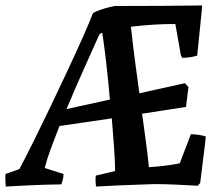

<svg xmlns="http://www.w3.org/2000/svg" viewBox="-38 -676 822 704"><path d="M-17 8Q-17 0 -18 -12.5Q-19 -25 -18 -38L33 -56Q58 -103 88 -163.5Q118 -224 149.5 -290Q181 -356 211 -420Q241 -484 265 -538Q289 -592 303 -628Q311 -633 327.5 -639Q344 -645 360 -649Q376 -653 384 -654Q470 -654 555.5 -654.5Q641 -655 702 -656L703 -649L685 -472Q671 -468 657.5 -466Q644 -464 630 -464L625 -474L605 -588Q563 -588 523 -585.5Q483 -583 442 -578Q449 -513 457 -452.5Q465 -392 473 -334L640 -371L653 -357L644 -284L483 -259Q490 -209 496.5 -160Q503 -111 508 -63Q541 -65 571 -69Q601 -73 621 -77L662 -184Q692 -183 716 -176V-166L696 -5L687 5Q648 3 608 1Q568 -1 528 -1Q460 1 403 3.5Q346 6 314 8Q313 0 312.5 -10Q312 -20 313 -32L384 -49Q384 -80 380.5 -131.5Q377 -183 372 -242L180 -214Q162 -168 147.5 -128.5Q133 -89 126 -60L195 -38Q195 -28 192.5 -18Q190 -8 187 0Q121 1 69 3.5Q17 6 -17 8ZM326 -549Q299 -489 267 -417.5Q235 -346 206 -276L365 -311Q359 -380 351.5 -445.5Q344 -511 337 -556Q330 -554 326 -549Z"/></svg>

Font: Labrada SemiBold
Style: Italic
Weight: 600
Italic angle: -7°
Designer: Mercedes Jáuregui
Foundry: Omnibus-Type Team
Version: Version 1.000; ttfautohint (v1.8.4.7-5d5b)